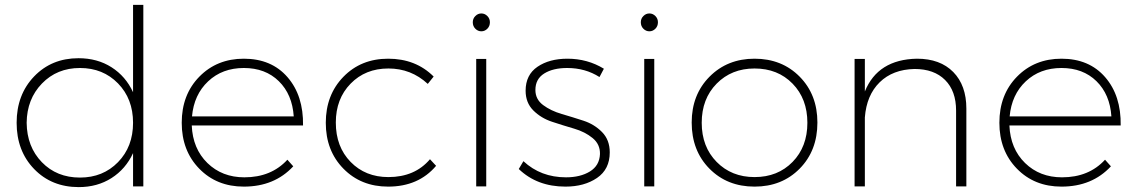

<svg xmlns="http://www.w3.org/2000/svg" viewBox="-20 -762 4647 785"><path d="M524 -742H566V0H524V-136Q494 -71 436 -34Q378 3 302 3Q191 3 119.5 -71Q48 -145 48 -260Q48 -375 119.5 -449.5Q191 -524 301 -524Q378 -524 436 -487Q494 -450 524 -385ZM307 -36Q401 -36 462.5 -99Q524 -162 524 -260Q524 -358 462.5 -421Q401 -484 307 -484Q213 -484 151.5 -420.5Q90 -357 89 -260Q90 -162 151 -99Q212 -36 307 -36Z M977 -522Q1090 -522 1155.5 -446.5Q1221 -371 1219 -249H764Q768 -154 828 -95.5Q888 -37 979 -37Q1089 -37 1155 -109L1179 -82Q1102 1 977 1Q866 1 794.5 -72.5Q723 -146 723 -260Q723 -375 795 -448.5Q867 -522 977 -522ZM765 -286H1181Q1175 -376 1120 -430Q1065 -484 977 -484Q889 -484 831 -429.5Q773 -375 765 -286Z M1567 -522Q1680 -522 1753 -449L1729 -419Q1661 -482 1568 -482Q1474 -482 1413.5 -420Q1353 -358 1353 -261Q1353 -162 1413.5 -100Q1474 -38 1568 -38Q1676 -38 1738 -111L1763 -84Q1691 1 1567 1Q1456 1 1384 -72.5Q1312 -146 1312 -260Q1312 -374 1384 -448Q1456 -522 1567 -522Z M1983 -671Q1983 -655 1972.5 -644.5Q1962 -634 1948 -634Q1934 -634 1923.5 -644.5Q1913 -655 1913 -671Q1913 -686 1923.5 -696.5Q1934 -707 1948 -707Q1962 -707 1972.5 -696.5Q1983 -686 1983 -671ZM1968 -521V0H1927V-521Z M2300 -522Q2382 -522 2449 -481L2431 -447Q2373 -484 2299 -484Q2241 -484 2205 -461.5Q2169 -439 2169 -394Q2169 -356 2200.5 -332.5Q2232 -309 2276.5 -296Q2321 -283 2365.5 -268.5Q2410 -254 2441.5 -222Q2473 -190 2473 -139Q2473 -70 2421 -34.5Q2369 1 2292 1Q2176 1 2101 -71L2120 -103Q2191 -37 2294 -37Q2353 -37 2392 -61Q2431 -85 2433 -132Q2434 -172 2403 -197.5Q2372 -223 2327.5 -236Q2283 -249 2237.5 -264Q2192 -279 2160.5 -310.5Q2129 -342 2129 -391Q2129 -456 2177.5 -489Q2226 -522 2300 -522Z M2670 -671Q2670 -655 2659.5 -644.5Q2649 -634 2635 -634Q2621 -634 2610.5 -644.5Q2600 -655 2600 -671Q2600 -686 2610.5 -696.5Q2621 -707 2635 -707Q2649 -707 2659.5 -696.5Q2670 -686 2670 -671ZM2655 -521V0H2614V-521Z M3065 -522Q3177 -522 3249.5 -448.5Q3322 -375 3322 -261Q3322 -146 3249.5 -72.5Q3177 1 3065 1Q2953 1 2880.5 -72.5Q2808 -146 2808 -261Q2808 -375 2881 -448.5Q2954 -522 3065 -522ZM3065 -482Q2971 -482 2910 -420Q2849 -358 2849 -260Q2849 -162 2910 -100Q2971 -38 3065 -38Q3160 -38 3220.5 -100Q3281 -162 3281 -260Q3281 -358 3220.5 -420Q3160 -482 3065 -482Z M3729 -522Q3824 -522 3877.5 -467.5Q3931 -413 3931 -318V0H3889V-310Q3889 -390 3844 -435Q3799 -480 3719 -480Q3630 -478 3576.5 -425.5Q3523 -373 3516 -282V0H3474V-521H3516V-388Q3569 -519 3729 -522Z M4320 -522Q4433 -522 4498.5 -446.5Q4564 -371 4562 -249H4107Q4111 -154 4171 -95.5Q4231 -37 4322 -37Q4432 -37 4498 -109L4522 -82Q4445 1 4320 1Q4209 1 4137.5 -72.5Q4066 -146 4066 -260Q4066 -375 4138 -448.5Q4210 -522 4320 -522ZM4108 -286H4524Q4518 -376 4463 -430Q4408 -484 4320 -484Q4232 -484 4174 -429.5Q4116 -375 4108 -286Z"/></svg>

Font: Montserrat Ultra Light
Style: Regular
Weight: 200
Designer: Julieta Ulanovsky
Foundry: Julieta Ulanovsky
Version: Version 3.100;PS 003.100;hotconv 1.0.88;makeotf.lib2.5.64775